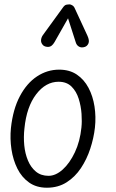

<svg xmlns="http://www.w3.org/2000/svg" viewBox="-20 -866 540 896"><path d="M199 10Q150 10 115.8 -14.2Q81.5 -38.5 61.2 -79Q41 -119.5 33.5 -169Q26 -218.5 31 -268.5Q40.5 -356.5 72.8 -417.2Q105 -478 152.8 -509.5Q200.5 -541 256 -541Q304.5 -541 338.5 -518Q372.5 -495 393 -456.2Q413.5 -417.5 421 -369.2Q428.5 -321 423 -270.5Q417.5 -221.5 401.2 -172Q385 -122.5 357.5 -81.2Q330 -40 290.5 -15Q251 10 199 10ZM94 -266.5Q89.5 -227 93.2 -188Q97 -149 110.5 -116.8Q124 -84.5 147.8 -65Q171.5 -45.5 206.5 -45.5Q240 -45.5 272.8 -75Q305.5 -104.5 329.5 -155.5Q353.5 -206.5 360 -271Q363 -298.5 360.5 -334.8Q358 -371 347.2 -405.2Q336.5 -439.5 313.8 -462Q291 -484.5 253.5 -484.5Q193.5 -484.5 148.8 -426Q104 -367.5 94 -266.5ZM375.5 -647Q360.5 -642 349 -648.2Q337.5 -654.5 333.5 -668.5L297.5 -780.5L234.5 -669.5Q222 -648 206.8 -647.2Q191.5 -646.5 182 -654Q171 -664.5 171.5 -677.5Q172 -690.5 180 -702L273 -830Q281.5 -842.5 289.8 -844Q298 -845.5 305.5 -845.5Q310 -845.5 317.5 -841Q325 -836.5 328.5 -828L388 -699.5Q398.5 -676.5 392.8 -663.5Q387 -650.5 375.5 -647Z"/></svg>

Font: Edu SA Hand Cursive
Style: Regular
Weight: 400
Designer: Tina and Corey Anderson, Eben Sorkin, Mirko Velimirovic
Foundry: Google for Education
Version: Version 2.000